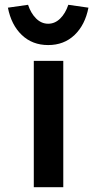

<svg xmlns="http://www.w3.org/2000/svg" viewBox="-20 -781 405 801"><path d="M121 0V-527H244V0ZM181 -593Q115 -593 71 -635Q27 -677 13 -749L97 -761Q109 -725 131 -703.5Q153 -682 181 -682Q209 -682 231 -703.5Q253 -725 265 -761L349 -749Q335 -677 291 -635Q247 -593 181 -593Z"/></svg>

Font: Lexend Exa Medium
Style: Regular
Weight: 500
Designer: Bonnie Shaver-Troup, Thomas Jockin
Foundry: Lexend
Version: Version 1.007